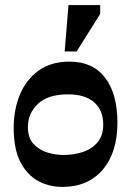

<svg xmlns="http://www.w3.org/2000/svg" viewBox="-20 -724 518 757"><path d="M226 13Q174 13 130.5 -10.5Q87 -34 60.5 -85Q34 -136 34 -220Q34 -292 58.5 -351Q83 -410 132 -445.5Q181 -481 254 -481Q346 -481 394.5 -417.5Q443 -354 443 -240Q443 -123 385 -55Q327 13 226 13ZM230 -113Q272 -113 307.5 -125Q343 -137 365 -163.5Q387 -190 387 -233Q387 -289 351.5 -320.5Q316 -352 248 -352Q170 -352 130 -315Q90 -278 90 -222Q90 -180 112.5 -156Q135 -132 167.5 -122.5Q200 -113 230 -113ZM282 -521H235L250 -704H375V-669Z"/></svg>

Font: STIX Two Text
Style: Bold
Weight: 700
Designer: Ross Mills, John Hudson & Paul Hanslow, Tiro Typeworks Ltd; with prior portions MicroPress Inc., and Coen Hoffman.
Foundry: Tiro Typeworks Ltd
Version: Version 2.13 b171